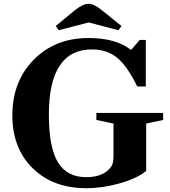

<svg xmlns="http://www.w3.org/2000/svg" viewBox="-20 -980 895 1010"><path d="M749 -330V-81Q702 -42 611.5 -16Q521 10 434 10Q259 10 152 -95Q45 -200 45 -373Q45 -552 157.5 -666Q270 -780 446 -780Q588 -780 667 -719H671L715 -770H747V-525H702Q650 -632 596.5 -676Q543 -720 464 -720Q237 -720 237 -377Q237 -205 284.5 -126.5Q332 -48 434 -48Q527 -48 566 -105Q577 -121 577 -161V-330L487 -349V-386H838V-349ZM447 -960Q474 -960 515 -927L619 -843L603 -821L446 -862L289 -821L273 -843L375 -927Q416 -960 447 -960Z"/></svg>

Font: Libre Caslon Text
Style: Bold
Weight: 700
Designer: Pablo Impallari, Rodrigo Fuenzalida
Foundry: Pablo Impallari, Rodrigo Fuenzalida
Version: Version 1.002